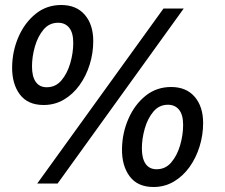

<svg xmlns="http://www.w3.org/2000/svg" viewBox="-20 -734 899 768"><path d="M154.5 -314Q91 -314 59.2 -356.5Q27.5 -399 28.5 -467Q29.5 -530.5 54.2 -587Q79 -643.5 122.8 -678.8Q166.5 -714 225 -714Q285.5 -714 319.2 -674.8Q353 -635.5 353 -570Q353 -521.5 338.8 -475.8Q324.5 -430 298.2 -393.5Q272 -357 235.5 -335.5Q199 -314 154.5 -314ZM167 -385Q202.5 -385 225.8 -412.5Q249 -440 261 -481Q273 -522 273 -562.5Q273 -603 256.8 -623Q240.5 -643 212.5 -643Q177 -643 154 -615.5Q131 -588 119.5 -547.5Q108 -507 108 -468Q108 -428 123 -406.5Q138 -385 167 -385ZM129 0 634 -700H715L210.5 0ZM594 14Q530.5 14 498.8 -28.5Q467 -71 468 -139Q469 -202.5 493.8 -259Q518.5 -315.5 562.2 -350.8Q606 -386 664.5 -386Q725 -386 758.8 -346.8Q792.5 -307.5 792.5 -242Q792.5 -193.5 778.2 -147.8Q764 -102 737.8 -65.5Q711.5 -29 675 -7.5Q638.5 14 594 14ZM606.5 -57Q642 -57 665.2 -84.5Q688.5 -112 700.5 -153Q712.5 -194 712.5 -234.5Q712.5 -275 696.2 -295Q680 -315 652 -315Q616.5 -315 593.5 -287.5Q570.5 -260 559 -219.5Q547.5 -179 547.5 -140Q547.5 -100 562.5 -78.5Q577.5 -57 606.5 -57Z"/></svg>

Font: Cabin
Style: Italic
Weight: 400
Width: 4
Italic angle: -10°
Designer: Pablo Impallari
Foundry: Pablo Impallari. http://www.impallari.com Igino Marini. http://www.ikern.com
Version: Version 3.001